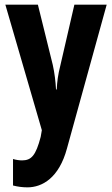

<svg xmlns="http://www.w3.org/2000/svg" viewBox="-20 -566 482 826"><path d="M3 -546 160 -6 155 23C134 103 115 124 75 124C63 124 49 122 36 118V232C55 237 76 240 98 240C162 240 234 199 268 73L439 -546H300L240 -286C229 -243 226 -215 224 -181H221C219 -216 215 -251 207 -287L143 -546Z"/></svg>

Font: Noto Sans Malayalam ExtraCondensed
Style: Bold
Weight: 700
Width: 2
Designer: Jelle Bosma - Monotype Design Team
Foundry: Monotype Imaging Inc.
Version: Version 2.104